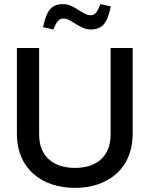

<svg xmlns="http://www.w3.org/2000/svg" viewBox="-20 -903 722 932"><path d="M62 -670V-255C62 -80 187 9 344 9C500 9 624 -80 624 -255V-670H517V-250C517 -141 446 -88 344 -88C242 -88 170 -141 170 -250V-670ZM189 -771 239 -760C256 -801 267 -813 288 -813C326 -813 367 -760 419 -760C477 -760 500 -789 518 -872L467 -883C452 -841 439 -829 420 -829C380 -829 341 -883 288 -883C232 -883 207 -857 189 -771Z"/></svg>

Font: LT Wave Alt Medium
Style: Regular
Weight: 500
Designer: Daniel Lyons
Version: Version 2.5 (Glyphs App)